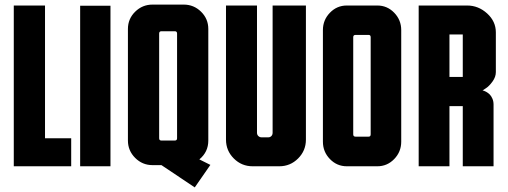

<svg xmlns="http://www.w3.org/2000/svg" viewBox="-20 -724 2211 836"><path d="M176 -122H290V0H40V-700H176Z M461 0H329V-699H461Z M848 -30 896 -6 828 92 683 -5H644Q600 -5 568.5 -36.5Q537 -68 537 -112V-598Q537 -642 568.5 -673Q600 -704 644 -704H780Q824 -704 855.5 -673Q887 -642 887 -598V-112Q887 -62 848 -30ZM751 -122V-578Q751 -588 741 -588H683Q673 -588 673 -578V-122Q673 -112 683 -112H741Q751 -112 751 -122Z M1167 -700H1312V-116Q1312 -68 1278 -34Q1244 0 1196 0H1080Q1032 0 998 -34Q964 -68 964 -116V-700H1099V-146Q1099 -137 1105 -131.5Q1111 -126 1119 -126H1148Q1156 -126 1161.5 -131.5Q1167 -137 1167 -146Z M1623 -700Q1666 -700 1696.5 -668.5Q1727 -637 1727 -593V-107Q1727 -63 1696.5 -31.5Q1666 0 1623 0H1490Q1447 0 1416.5 -31.5Q1386 -63 1386 -107V-593Q1386 -637 1416.5 -668.5Q1447 -700 1490 -700ZM1585 -129Q1594 -129 1594 -139V-562Q1594 -572 1585 -572H1528Q1518 -572 1518 -562V-139Q1518 -129 1528 -129Z M2139 -410Q2139 -389 2124.5 -369Q2110 -349 2096 -340L2081 -330Q2083 -330 2086.5 -329Q2090 -328 2098 -323.5Q2106 -319 2112.5 -312.5Q2119 -306 2124 -294.5Q2129 -283 2129 -269V0H1995V-262H1937V0H1803V-700H2014Q2063 -700 2101 -665.5Q2139 -631 2139 -583ZM1995 -389V-574H1937V-389Z"/></svg>

Font: Bayformers-TFTCGName
Style: Regular
Weight: 400
Designer: billmoo
Foundry: Bayformers
Version: Version 1.021;Fontself Maker 3.5.4